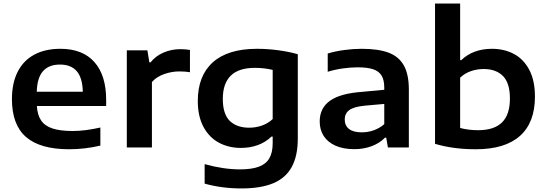

<svg xmlns="http://www.w3.org/2000/svg" viewBox="-20 -828 3071 1078"><path d="M576 -233H187Q190 -182.5 210.8 -151.8Q231.5 -121 274.5 -106.8Q317.5 -92.5 388.5 -92.5Q458 -92.5 543.5 -112V-10.5Q456.5 10 368 10Q205.5 10 126.2 -58.8Q47 -127.5 47 -271.5Q47 -360.5 78.8 -424Q110.5 -487.5 171.8 -520.8Q233 -554 319 -554Q444 -554 510 -479.5Q576 -405 576 -267.5ZM186.5 -313H445Q443 -391 411 -428.2Q379 -465.5 316.5 -465.5Q254 -465.5 221.2 -428.2Q188.5 -391 186.5 -313Z M692 -545.5H807.5L818.5 -478H825.5Q853.5 -513.5 898 -532.8Q942.5 -552 993.5 -552Q1022 -552 1046.5 -547.5V-422.5Q1022 -427 986 -427Q944 -427 901.5 -412Q859 -397 833 -367.5V0H692Z M1129 203V93.5Q1235 123 1327 123Q1393 123 1433.2 108Q1473.5 93 1492.2 60.8Q1511 28.5 1511 -24.5V-61H1504Q1472 -30 1428.5 -13.8Q1385 2.5 1332 2.5Q1264 2.5 1209.2 -26.8Q1154.5 -56 1122.5 -115.5Q1090.5 -175 1090.5 -261Q1090.5 -402.5 1175 -478.2Q1259.5 -554 1423 -554Q1481 -554 1541.5 -546Q1602 -538 1652 -523.5V-50.5Q1652 47.5 1618 109.5Q1584 171.5 1514.2 200.8Q1444.5 230 1336 230Q1225.5 230 1129 203ZM1511 -159.5V-435.5Q1464 -447 1410.5 -447Q1231 -447 1231 -272.5Q1231 -187.5 1270.2 -149.2Q1309.5 -111 1379 -111Q1416 -111 1450.5 -123Q1485 -135 1511 -159.5Z M2275.5 -324.5V0H2158L2148.5 -55H2141.5Q2111.5 -24 2066.5 -7.2Q2021.5 9.5 1970 9.5Q1907.5 9.5 1863.8 -10Q1820 -29.5 1797.5 -64.5Q1775 -99.5 1775 -146Q1775 -221 1832.5 -262.2Q1890 -303.5 2014.5 -312.5L2137.5 -324V-335Q2137.5 -379.5 2122 -404.2Q2106.5 -429 2074.2 -439.5Q2042 -450 1987.5 -450Q1949.5 -450 1904.8 -443.8Q1860 -437.5 1820 -425V-527.5Q1862 -540.5 1912.8 -547.2Q1963.5 -554 2010 -554Q2103.5 -554 2161.2 -532.5Q2219 -511 2247.2 -461Q2275.5 -411 2275.5 -324.5ZM2137.5 -131V-244.5L2026 -234.5Q1966.5 -228.5 1941 -209.8Q1915.5 -191 1915.5 -157Q1915.5 -123 1939.5 -104Q1963.5 -85 2011.5 -85Q2046 -85 2078.5 -96.5Q2111 -108 2137.5 -131Z M2422.5 -20.5V-808H2563.5V-490.5H2570Q2602 -521.5 2645.5 -537.8Q2689 -554 2742.5 -554Q2811 -554 2865.5 -525Q2920 -496 2951.8 -435.8Q2983.5 -375.5 2983.5 -285.5Q2983.5 -140 2899.5 -65Q2815.5 10 2651.5 10Q2524 10 2422.5 -20.5ZM2843 -275Q2843 -362 2804 -401.2Q2765 -440.5 2695.5 -440.5Q2658 -440.5 2623.8 -428.5Q2589.5 -416.5 2563.5 -392V-109.5Q2610 -97 2664.5 -97Q2754.5 -97 2798.8 -140.8Q2843 -184.5 2843 -275Z"/></svg>

Font: Encode Sans Expanded SemiBold
Style: Regular
Weight: 600
Width: 7
Designer: Multiple Designers
Foundry: Impallari Type
Version: Version 2.000